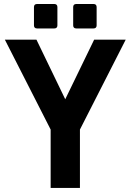

<svg xmlns="http://www.w3.org/2000/svg" viewBox="-20 -924 642 944"><path d="M161.6 -784.2H247.6C256.8 -784.2 262.2 -789.6 262.2 -798.8V-889.6C262.2 -898.9 256.8 -904.3 247.6 -904.3H161.6C152.3 -904.3 147 -898.9 147 -889.6V-798.8C147 -789.6 152.3 -784.2 161.6 -784.2ZM354.5 -784.2H440.4C449.7 -784.2 455.1 -789.6 455.1 -798.8V-889.6C455.1 -898.9 449.7 -904.3 440.4 -904.3H354.5C345.2 -904.3 339.8 -898.9 339.8 -889.6V-798.8C339.8 -789.6 345.2 -784.2 354.5 -784.2ZM229 0H373V-287.1L598.1 -729H442.9L300.8 -436L159.2 -729H3.9L229 -287.1Z"/></svg>

Font: Hack
Style: Bold
Weight: 700
Monospace: yes
Designer: Christopher Simpkins
Foundry: Christopher Simpkins
Version: Version 2.010